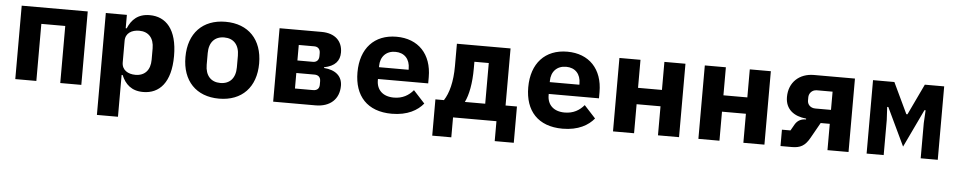

<svg xmlns="http://www.w3.org/2000/svg" viewBox="-41 -836 6682 1344"><g transform="rotate(5 3300.0 -164.0)"><path d="M68 0H216V-401H384V0H532V-516H68Z M659 200H807V-94H814C840 -32 884 12 967 12C1081 12 1161 -71 1161 -258C1161 -445 1081 -528 967 -528C884 -528 840 -484 814 -422H807V-516H659ZM903 -103C851 -103 807 -128 807 -182V-334C807 -388 851 -413 903 -413C969 -413 1007 -370 1007 -298V-218C1007 -146 969 -103 903 -103Z M1500 12C1661 12 1759 -91 1759 -258C1759 -425 1661 -528 1500 -528C1339 -528 1241 -425 1241 -258C1241 -91 1339 12 1500 12ZM1500 -98C1434 -98 1394 -141 1394 -217V-299C1394 -375 1434 -418 1500 -418C1566 -418 1606 -375 1606 -299V-217C1606 -141 1566 -98 1500 -98Z M1880 0H2177C2281 0 2343 -59 2343 -152C2343 -219 2296 -260 2214 -266V-271C2291 -286 2323 -326 2323 -384C2323 -463 2271 -516 2175 -516H1880ZM2024 -105V-214H2151C2178 -214 2195 -200 2195 -171V-147C2195 -120 2180 -105 2151 -105ZM2024 -302V-411H2133C2159 -411 2175 -395 2175 -367V-346C2175 -318 2159 -302 2133 -302Z M2714 12C2825 12 2895 -30 2935 -79L2855 -166C2823 -128 2780 -102 2719 -102C2640 -102 2597 -147 2597 -213V-222H2950V-266C2950 -427 2855 -528 2701 -528C2546 -528 2450 -425 2450 -256C2450 -91 2541 12 2714 12ZM2702 -422C2766 -422 2805 -380 2805 -313V-305H2597V-313C2597 -379 2638 -422 2702 -422Z M3010 140H3144V0H3449V140H3583V-115H3503V-516H3126V-358C3126 -248 3104 -167 3070 -115H3010ZM3217 -115C3243 -167 3259 -250 3259 -354V-401H3360V-115Z M3914 12C4025 12 4095 -30 4135 -79L4055 -166C4023 -128 3980 -102 3919 -102C3840 -102 3797 -147 3797 -213V-222H4150V-266C4150 -427 4055 -528 3901 -528C3746 -528 3650 -425 3650 -256C3650 -91 3741 12 3914 12ZM3902 -422C3966 -422 4005 -380 4005 -313V-305H3797V-313C3797 -379 3838 -422 3902 -422Z M4268 0H4416V-204H4584V0H4732V-516H4584V-319H4416V-516H4268Z M4868 0H5016V-204H5184V0H5332V-516H5184V-319H5016V-516H4868Z M5445 0H5524C5584 0 5617 -18 5649 -75L5711 -185H5775V0H5923V-516H5635C5533 -516 5460 -450 5460 -346C5460 -260 5521 -215 5607 -207V-201C5573 -201 5547 -188 5530 -159L5505 -115H5445ZM5775 -283H5665C5629 -283 5609 -308 5609 -334V-357C5609 -383 5629 -411 5665 -411H5775Z M6050 0H6170V-247L6165 -338H6173L6300 -71L6427 -338H6435L6430 -247V0H6550V-516H6414L6311 -299H6303L6200 -516H6050Z"/></g></svg>

Font: IBM Plex Mono
Style: Bold
Weight: 700
Monospace: yes
Designer: Mike Abbink, Paul van der Laan, Pieter van Rosmalen
Foundry: Bold Monday
Version: Version 2.004